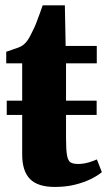

<svg xmlns="http://www.w3.org/2000/svg" viewBox="-20 -710 418 740"><path d="M191.5 10.5Q125.5 10.5 95.5 -20.2Q65.5 -51 65.5 -114.5V-267H6V-322H65.5V-466H4V-510.5Q16.5 -515 28.8 -519Q41 -523 52 -527.2Q63 -531.5 70.5 -537.5Q78.5 -544 85 -553Q91.5 -562 97.2 -573.2Q103 -584.5 108.5 -596Q114.5 -607.5 120.5 -623.5Q126.5 -639.5 133 -657Q139.5 -674.5 144.5 -689.5H230L233 -533H353V-466H234.5V-322H352.5V-267H234.5V-176.5Q234.5 -131.5 238.5 -110.5Q242.5 -89.5 252.5 -83.8Q262.5 -78 281.5 -78Q294 -78 307 -80.5Q320 -83 332 -87.2Q344 -91.5 353.5 -95.5L372.5 -46.5Q356 -32.5 329.2 -19.5Q302.5 -6.5 268 2Q233.5 10.5 191.5 10.5Z"/></svg>

Font: Merriweather 72pt Black
Style: Regular
Weight: 900
Version: Version 2.100